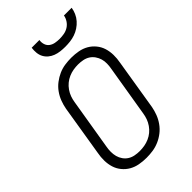

<svg xmlns="http://www.w3.org/2000/svg" viewBox="-281 -1054 1162 1162"><g transform="rotate(-45 300.0 -473.5)"><path d="M252 8Q221 8 191.5 2.5Q162 -3 137.5 -17Q113 -31 94.5 -53.5Q76 -76 67.5 -103.5Q59 -131 58.5 -161.5Q58 -192 64 -223L117 -548Q122 -575 132 -601.5Q142 -628 159 -652Q176 -676 199.5 -694Q223 -712 249 -723.5Q275 -735 302.5 -739Q330 -743 357 -743Q388 -743 417.5 -737.5Q447 -732 471.5 -718Q496 -704 514.5 -681.5Q533 -659 541.5 -631.5Q550 -604 550.5 -573.5Q551 -543 545 -512L492 -187Q487 -160 477 -133.5Q467 -107 450 -83Q433 -59 410 -41Q387 -23 360.5 -11.5Q334 0 306.5 4Q279 8 252 8ZM252 -50Q272 -50 292.5 -53.5Q313 -57 332.5 -65.5Q352 -74 368.5 -87.5Q385 -101 397.5 -119Q410 -137 417 -156.5Q424 -176 427 -196L481 -522Q485 -543 485.5 -564Q486 -585 480.5 -604Q475 -623 463.5 -639.5Q452 -656 435.5 -666.5Q419 -677 398.5 -681Q378 -685 357 -685Q337 -685 316.5 -681.5Q296 -678 276.5 -669.5Q257 -661 240.5 -647.5Q224 -634 211.5 -616Q199 -598 192 -578.5Q185 -559 182 -539L128 -213Q124 -192 124 -171Q124 -150 129 -131Q134 -112 145.5 -95.5Q157 -79 173.5 -68.5Q190 -58 210.5 -54Q231 -50 252 -50ZM379 -815Q358 -815 337.5 -817.5Q317 -820 298.5 -827Q280 -834 265 -846.5Q250 -859 241 -876Q232 -893 230 -913.5Q228 -934 231 -955H297Q294 -936 299.5 -918.5Q305 -901 319 -890.5Q333 -880 351.5 -876.5Q370 -873 389 -873Q408 -873 427.5 -876.5Q447 -880 464 -890.5Q481 -901 492.5 -918.5Q504 -936 507 -955H573Q570 -934 561 -913.5Q552 -893 537 -876Q522 -859 503 -846.5Q484 -834 463.5 -827Q443 -820 421.5 -817.5Q400 -815 379 -815Z"/></g></svg>

Font: Iosevka Aile Light
Style: Italic
Weight: 300
Italic angle: -9°
Designer: Belleve Invis
Foundry: Belleve Invis
Version: Version 31.1.0; ttfautohint (v1.8.4)